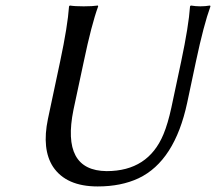

<svg xmlns="http://www.w3.org/2000/svg" viewBox="-20 -668 785 698"><path d="M638.7 -444.8Q666 -573.7 670.9 -645L673.8 -647.9Q691.9 -645 708 -645Q725.6 -645 743.7 -647.9L745.1 -645Q720.7 -578.1 692.4 -444.8L660.6 -294.9Q615.2 -82.5 483.9 -20Q420.4 9.8 335 9.8Q220.7 9.8 172.9 -61.5Q131.3 -125.5 154.3 -235.8L198.7 -444.8Q226.1 -573.7 231 -645L233.9 -647.9Q251.5 -645 284.2 -645Q316.9 -645 335.9 -647.9L336.9 -645Q312.5 -578.1 284.7 -444.8L247.1 -269Q202.1 -47.4 367.7 -45.9Q518.6 -45.9 574.2 -179.7Q590.3 -218.3 603 -276.9Z"/></svg>

Font: Linux Biolinum Slanted O
Style: Slanted
Weight: 400
Designer: Philipp H. Poll
Foundry: Philipp H. Poll
Version: Version 1.0.4